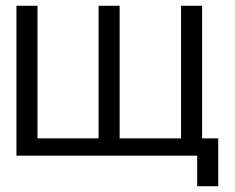

<svg xmlns="http://www.w3.org/2000/svg" viewBox="-20 -540 814 666"><path d="M110 -520H37V0H664V106H737V-60H681V-520H608V-60H395V-520H322V-60H110Z"/></svg>

Font: Non Bureau Light
Style: Regular
Weight: 300
Designer: Jona Saucedo
Foundry: Non Foundry
Version: Version 1.000;FEAKit 1.0